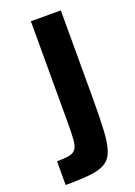

<svg xmlns="http://www.w3.org/2000/svg" viewBox="-135 -743 560 797"><g transform="rotate(-20 145.5 -344.0)"><path d="M11.8 0V-104.5Q47.4 -105 66.9 -108.9Q86.4 -112.7 95.5 -125.8Q104.7 -138.8 106.6 -167Q108.6 -195.2 108.6 -243.8V-688H240.9V-294.6Q240.9 -210.8 237.7 -156.5Q234.6 -102.2 223.4 -70.4Q212.2 -38.6 187.4 -23.8Q162.6 -9 120.1 -4.5Q77.7 0 11.8 0Z"/></g></svg>

Font: Saira Thin Condensed
Style: Regular
Weight: 100
Width: 3
Version: Version 1.101